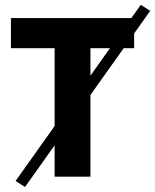

<svg xmlns="http://www.w3.org/2000/svg" viewBox="-20 -726 637 789"><path d="M82.7 42.5 44.1 17.6 558.6 -706.2 597.3 -681.4ZM204.4 0V-528H24.9V-651.8H531.2V-528H351.7V0Z"/></svg>

Font: Source Sans 3
Style: Regular
Weight: 200
Designer: Paul D. Hunt
Foundry: Adobe
Version: Version 3.046;hotconv 1.0.118;makeotfexe 2.5.65603